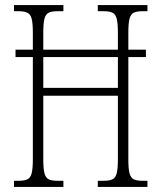

<svg xmlns="http://www.w3.org/2000/svg" viewBox="-20 -734 634 754"><path d="M35 0V-24H53Q76 -24 88 -30Q100 -36 104.5 -54Q109 -72 109 -109V-510H41V-539H109V-606Q109 -642 104.5 -660Q100 -678 87.5 -684Q75 -690 52 -690H35V-714H229V-690H206Q183 -690 171 -684Q159 -678 154.5 -660Q150 -642 150 -606V-539H443V-605Q443 -642 438.5 -660Q434 -678 422 -684Q410 -690 387 -690H364V-714H559V-690H541Q517 -690 505 -684Q493 -678 488.5 -660Q484 -642 484 -605V-539H553V-510H484V-108Q484 -72 488.5 -54Q493 -36 505 -30Q517 -24 541 -24H559V0H364V-24H387Q410 -24 422 -30Q434 -36 438.5 -54Q443 -72 443 -109V-358H150V-109Q150 -72 154.5 -54Q159 -36 171 -30Q183 -24 206 -24H229V0ZM150 -389H443V-510H150Z"/></svg>

Font: Noto Serif Tamil ExtraCondensed ExtraLight
Style: Italic
Weight: 200
Width: 2
Italic angle: -12°
Designer: Indian Type Foundry, Tom Grace, and the Monotype Design Team
Foundry: Monotype Imaging Inc.
Version: Version 2.003; ttfautohint (v1.8.4.7-5d5b)